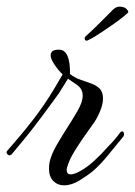

<svg xmlns="http://www.w3.org/2000/svg" viewBox="-32 -551 405 576"><path d="M160 5Q141 5 128 -8Q115 -21 115 -45Q115 -56 117 -65.5Q119 -75 122 -82Q127 -97 141 -121Q155 -145 172 -171.5Q189 -198 201 -219Q216 -245 216 -264Q216 -285 198 -297Q191 -302 184 -306.5Q177 -311 172 -315L144 -270Q120 -237 94 -202Q68 -167 44 -137.5Q20 -108 3 -88Q0 -85 -3 -85Q-8 -85 -11 -90Q-14 -95 -10 -99Q29 -143 65 -189Q101 -235 132 -287L156 -328Q152 -331 143.5 -341Q135 -351 127.5 -363.5Q120 -376 120 -385Q120 -393 125.5 -397.5Q131 -402 145 -402Q179 -402 178 -329Q192 -318 209 -312Q226 -306 241.5 -300.5Q257 -295 267 -285Q277 -275 277 -255Q277 -238 267.5 -215.5Q258 -193 245 -176Q234 -161 219.5 -140Q205 -119 192 -98Q179 -77 173 -60Q168 -47 168 -41Q168 -28 180 -28Q191 -28 207 -37Q228 -48 250.5 -68.5Q273 -89 292 -111Q303 -122 312 -132.5Q321 -143 329 -154Q332 -157 334 -157Q340 -157 340 -148Q340 -143 336 -139Q315 -114 293 -86.5Q271 -59 246 -37Q231 -25 207 -10Q183 5 160 5ZM228 -429Q222 -429 222 -436Q222 -440 226 -443Q245 -460 268.5 -483.5Q292 -507 302 -517Q306 -522 312.5 -526.5Q319 -531 326 -531Q340 -531 346.5 -525Q353 -519 353 -515Q353 -513 339.5 -502Q326 -491 309.5 -479.5Q293 -468 284 -462Q278 -458 266 -450Q254 -442 243 -436Q232 -430 229 -429Z"/></svg>

Font: Birthstone
Style: Regular
Weight: 400
Designer: Robert E. Leuschke
Foundry: Robert E. Leuschke
Version: Version 1.013; ttfautohint (v1.8.3)